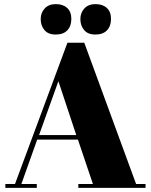

<svg xmlns="http://www.w3.org/2000/svg" viewBox="-20 -914 734 934"><path d="M432 -19 359 -235H161L84 -19H159V0H6V-19H53L308 -706H390L642 -19H688V0H361V-19ZM264 -519 170 -257H351ZM389 -768Q371 -790 371 -821Q371 -852 390.5 -873Q410 -894 444.5 -894Q479 -894 499.5 -875.5Q520 -857 520 -822Q520 -787 500.5 -766.5Q481 -746 444 -746Q407 -746 389 -768ZM196 -768Q178 -790 178 -821Q178 -852 197.5 -873Q217 -894 251.5 -894Q286 -894 306.5 -875.5Q327 -857 327 -822Q327 -787 307.5 -766.5Q288 -746 251 -746Q214 -746 196 -768Z"/></svg>

Font: Abril Fatface
Style: Regular
Weight: 400
Designer: Veronika Burian, Jos Scaglione
Foundry: TypeTogether
Version: Version 1.001